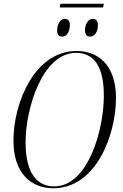

<svg xmlns="http://www.w3.org/2000/svg" viewBox="-20 -997 656 1028"><path d="M536 -977H304L300 -957H532ZM463 -801C488 -801 504 -828 504 -862C504 -887 493 -896 476 -896C449 -896 435 -862 435 -835C435 -809 447 -801 463 -801ZM314 -801C338 -801 354 -828 354 -863C354 -887 343 -896 326 -896C300 -896 286 -862 286 -835C286 -809 297 -801 314 -801ZM265 11C497 11 601 -279 601 -472C601 -653 502 -724 390 -724C166 -724 52 -448 52 -244C52 -71 145 11 265 11ZM270 1C183 1 117 -64 117 -234C117 -421 209 -714 387 -714C476 -714 536 -652 536 -485C536 -300 451 1 270 1Z"/></svg>

Font: Noto Serif Display Condensed Light
Style: Italic
Weight: 300
Width: 3
Italic angle: -12°
Designer: Monotype Design Team
Foundry: Monotype Imaging Inc.
Version: Version 2.009